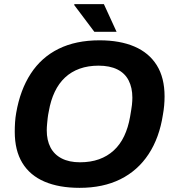

<svg xmlns="http://www.w3.org/2000/svg" viewBox="-20 -892 833 924"><path d="M363 12Q264 12 194 -18Q124 -48 87.5 -108Q51 -168 51 -258Q51 -281 52.5 -304Q54 -327 58 -349Q77 -459 128 -537.5Q179 -616 262 -657Q345 -698 459 -698Q557 -698 627 -668Q697 -638 734.5 -578Q772 -518 772 -428Q772 -406 770 -384Q768 -362 764 -340Q747 -229 695 -150Q643 -71 559.5 -29.5Q476 12 363 12ZM365 -111Q416 -111 456.5 -125.5Q497 -140 527.5 -168Q558 -196 577.5 -237Q597 -278 606 -330Q609 -349 611.5 -363Q614 -377 615 -387.5Q616 -398 616.5 -406Q617 -414 617 -422Q617 -470 599 -505Q581 -540 544.5 -558Q508 -576 454 -576Q404 -576 363.5 -561.5Q323 -547 293 -519Q263 -491 243.5 -450Q224 -409 215 -357Q211 -338 209.5 -324Q208 -310 207 -299.5Q206 -289 205.5 -281Q205 -273 205 -265Q205 -217 223 -182.5Q241 -148 277 -129.5Q313 -111 365 -111ZM434 -739 337 -868 338 -872H480L541 -739Z"/></svg>

Font: Archivo SemiBold
Style: Bold Italic
Weight: 700
Italic angle: -10°
Version: Version 2.001